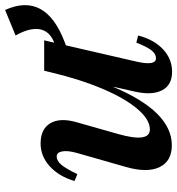

<svg xmlns="http://www.w3.org/2000/svg" viewBox="9 -689 694 752"><g transform="rotate(-90 356.0 -313.0)"><path d="M163 13Q100 13 77 -36Q54 -85 79 -170L133 -359Q143 -395 139 -416.5Q135 -438 119 -438Q102 -438 86.5 -419.5Q71 -401 50 -357L23 -368Q41 -429 80.5 -465Q120 -501 170 -501Q227 -501 249.5 -462.5Q272 -424 253 -359L207 -197Q172 -73 225 -73Q264 -73 305.5 -122Q347 -171 384 -258Q421 -345 448 -458L455 -487H574L491 -127Q473 -49 504 -49Q521 -49 535 -67Q549 -85 565 -126L593 -119Q577 -57 539 -21.5Q501 14 451 14Q399 14 378.5 -25Q358 -64 373 -131L392 -215H391Q295 13 163 13ZM593 -599 693 -640Q764 -482 568 -407L516 -387V-426L566 -448Q611 -466 617.5 -505Q624 -544 593 -599Z"/></g></svg>

Font: Platypi Medium
Style: Italic
Weight: 500
Italic angle: -13°
Designer: David Sargent
Foundry: Bolt Cutter Type
Version: Version 1.200; ttfautohint (v1.8.4.7-5d5b)